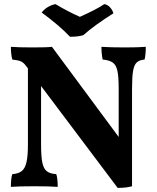

<svg xmlns="http://www.w3.org/2000/svg" viewBox="-20 -907 765 935"><path d="M690 -679Q690 -641 684 -617Q659 -615 646 -603Q633 -591 628 -561.5Q623 -532 623 -474V0Q596 8 553 8L180 -488V-204Q180 -146 186 -116Q192 -86 207.5 -73.5Q223 -61 254 -59Q261 -39 261 3Q218 0 149 0Q71 0 33 3Q33 -39 40 -59Q70 -61 86 -74Q102 -87 109 -117Q116 -147 116 -204V-574L106 -587Q95 -602 82 -608Q69 -614 40 -617Q33 -642 33 -679Q69 -676 140 -676Q210 -676 233 -679L558 -240V-474Q558 -532 552 -561Q546 -590 529.5 -602Q513 -614 480 -617Q474 -645 474 -679Q518 -676 589 -676Q653 -676 690 -679ZM183 -846Q208 -878 250 -887Q312 -850 369 -825Q450 -861 488 -887Q505 -884 517 -870Q529 -856 532 -842Q440 -784 386 -736Q363 -728 321 -728Q269 -783 183 -846Z"/></svg>

Font: Vollkorn SC
Style: Bold
Weight: 700
Designer: Friedrich Althausen
Foundry: Friedrich Althausen
Version: Version 4.015